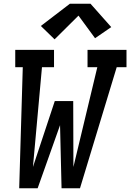

<svg xmlns="http://www.w3.org/2000/svg" viewBox="-20 -1000 692 1020"><path d="M82 0 101 -643H61V-735H267V-643H203L155 -113L271 -463H369L370 -113L497 -643H445V-735H652V-643H600L405 0H307L299 -335L180 0ZM270 -791 197 -862 351 -980H461L571 -856L485 -797L397 -917Z"/></svg>

Font: Iosevka Slab Semibold Extended
Style: Italic
Weight: 600
Width: 7
Italic angle: -9°
Monospace: yes
Designer: Belleve Invis
Foundry: Belleve Invis
Version: Version 11.1.0; ttfautohint (v1.8.3)